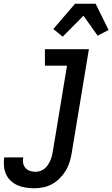

<svg xmlns="http://www.w3.org/2000/svg" viewBox="-81 -783 601 1026"><path d="M103 223Q79 223 56.5 219.5Q34 216 14 207.5Q-6 199 -22 184.5Q-38 170 -47.5 150.5Q-57 131 -59.5 108Q-62 85 -59 62L-58 58H43V60Q40 76 43 90.5Q46 105 56 115.5Q66 126 80 130.5Q94 135 109 135Q122 135 135 130.5Q148 126 158.5 117Q169 108 176.5 96Q184 84 189 72Q194 60 197 47.5Q200 35 202 22L277 -432H159V-520H394L302 36Q298 60 290.5 84Q283 108 270 129.5Q257 151 238 170Q219 189 197 201Q175 213 150.5 218Q126 223 103 223ZM254 -587 204 -628 320 -763H430L499 -623L441 -592L365 -699Z"/></svg>

Font: Iosevka Term Curly SmBd Obl
Style: Regular
Weight: 600
Italic angle: -9°
Designer: Belleve Invis
Foundry: Belleve Invis
Version: Version 32.3.0